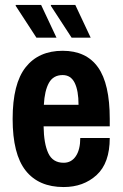

<svg xmlns="http://www.w3.org/2000/svg" viewBox="-20 -743 496 775"><path d="M237 12Q136 12 83.5 -54.5Q31 -121 31 -263Q31 -405 83.5 -471.5Q136 -538 233 -538Q328 -538 375.5 -471.5Q423 -405 423 -263V-233H156Q157 -163 175 -124.5Q193 -86 237 -86Q268 -86 286 -112.5Q304 -139 304 -186H423Q423 -85 370 -36.5Q317 12 237 12ZM157 -320H297Q297 -377 281.5 -408.5Q266 -440 233 -440Q195 -440 177.5 -408.5Q160 -377 157 -320ZM269 -591 185 -720 186 -723H284L346 -591ZM127 -591 43 -720 44 -723H146L208 -591Z"/></svg>

Font: Archivo Narrow
Style: Bold
Weight: 700
Designer: Hector Gatti
Foundry: Omnibus-Type
Version: Version 3.002